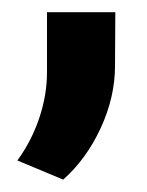

<svg xmlns="http://www.w3.org/2000/svg" viewBox="-20 -722 239 313"><path d="M8.3 -460.4Q31.2 -491.7 43.9 -529.3Q56.6 -566.9 56.6 -604V-702.1H168L167.5 -614.7Q167.5 -563.5 144 -512.9Q120.6 -462.4 83 -429.2Z"/></svg>

Font: Heebo Medium
Style: Regular
Weight: 500
Designer: Oded Ezer
Foundry: Meir Sadan
Version: Version 2.001; ttfautohint (v1.5.14-ce02) -l 8 -r 50 -G 200 